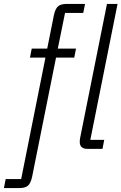

<svg xmlns="http://www.w3.org/2000/svg" viewBox="-87 -760 620 980"><path d="M77 142Q70 175 56 187.5Q42 200 11 200H-67L-58 154H21L145 -466H66L75 -512H154L188 -682Q195 -715 209 -727.5Q223 -740 254 -740H347L338 -694H245L208 -512H301L292 -466H199ZM360 0Q320 0 320 -36Q320 -42 321 -50.5Q322 -59 324 -66L459 -740H513L374 -46H445L436 0Z"/></svg>

Font: IBM Plex Sans Cond Light
Style: Italic
Weight: 300
Width: 3
Italic angle: -11°
Designer: Mike Abbink, Paul van der Laan, Pieter van Rosmalen
Foundry: Bold Monday
Version: Version 1.3